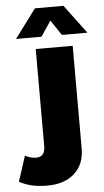

<svg xmlns="http://www.w3.org/2000/svg" viewBox="-152 -804 568 1045"><g transform="rotate(-5 132.0 -281.5)"><path d="M353 -608H214L158 -691L102 -608H-37L80 -765H236ZM267 -544V18Q267 104 211.5 153.5Q156 203 61 202Q-26 202 -89 168L-44 29Q-15 45 15 45Q39 46 52 31.5Q65 17 65 -12V-544Z"/></g></svg>

Font: Montserrat Extra Bold
Style: Regular
Weight: 800
Designer: Julieta Ulanovsky
Foundry: Julieta Ulanovsky
Version: Version 3.001;PS 003.001;hotconv 1.0.70;makeotf.lib2.5.58329